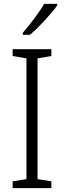

<svg xmlns="http://www.w3.org/2000/svg" viewBox="-20 -967 329 987"><path d="M274 -939V-947H207C181 -902 135 -842 97 -798V-788H134C180 -827 244 -896 274 -939ZM244 0V-35L173 -46V-667L244 -679V-714H45V-679L116 -667V-46L45 -35V0Z"/></svg>

Font: Noto Sans Armenian SemiCondensed Light
Style: Regular
Weight: 300
Width: 4
Designer: Monotype Design Team
Foundry: Monotype Imaging Inc.
Version: Version 2.008